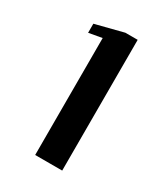

<svg xmlns="http://www.w3.org/2000/svg" viewBox="-119 -723 477 547"><g transform="rotate(30 119.5 -450.0)"><path d="M172.9 -234.9H84V-619.6L40.5 -611.8V-641.6L132.3 -665H172.9Z"/></g></svg>

Font: Federo
Style: Regular
Weight: 400
Designer: Olexa M. Volochay | Cyreal.org
Foundry: Olexa M. Volochay | Cyreal.org
Version: Version 1.000